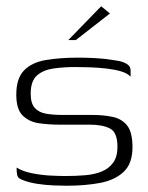

<svg xmlns="http://www.w3.org/2000/svg" viewBox="-20 -588 472 613"><path d="M192 5Q177 5 151.5 4Q126 3 99.5 -1Q73 -5 53 -13Q45 -16 40.5 -19.5Q36 -23 34.5 -31Q33 -39 33 -53Q52 -41 81.5 -35Q111 -29 140.5 -27.5Q170 -26 188 -26Q221 -26 251.5 -28.5Q282 -31 305 -40.5Q328 -50 341.5 -69Q355 -88 355 -119Q355 -165 331.5 -177.5Q308 -190 267 -190H170Q136 -190 104.5 -194.5Q73 -199 52.5 -219Q32 -239 32 -286Q32 -338 57 -363.5Q82 -389 127 -396.5Q172 -404 231 -404Q253 -404 283.5 -402.5Q314 -401 343 -396Q361 -394 373 -389.5Q385 -385 391 -379Q397 -373 397 -361V-343Q387 -354 367 -360Q347 -366 321.5 -369Q296 -372 269.5 -373Q243 -374 220 -374Q185 -374 152 -369.5Q119 -365 98.5 -347.5Q78 -330 78 -289Q78 -258 91 -243.5Q104 -229 127 -225Q150 -221 179 -221H275Q312 -221 341 -214.5Q370 -208 386.5 -186.5Q403 -165 403 -118Q403 -66 375 -39.5Q347 -13 299.5 -4Q252 5 192 5ZM198 -460 303 -568 331 -545 222 -460Z"/></svg>

Font: Genos Light
Style: Regular
Weight: 300
Designer: Robert E. Leuschke
Foundry: Robert E. Leuschke
Version: Version 1.010